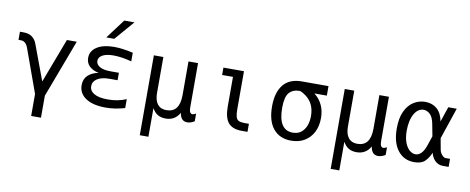

<svg xmlns="http://www.w3.org/2000/svg" viewBox="-80 -1199 4375 1789"><g transform="rotate(10 2107.0 -304.5)"><path d="M271.5 0 124 -408.2Q102.1 -469.7 56.2 -469.7H32.2V-546.9H66.4Q161.1 -546.9 192.9 -460.9L317.4 -126.5L476.6 -546.9H569.8L364.3 0V208H271.5Z M971.2 -817.9H1067.9L909.2 -634.3H834ZM940.4 10.7Q818.8 10.7 751.7 -34.4Q684.6 -79.6 684.6 -156.7Q684.6 -214.8 721.4 -249.8Q758.3 -284.7 821.3 -296.4Q762.7 -308.6 731.4 -339.8Q700.2 -371.1 700.2 -418Q700.2 -483.4 759.8 -521.7Q819.3 -560.1 921.9 -560.1Q999 -560.1 1101.6 -536.6V-455.1Q1050.3 -468.3 1008.3 -474.4Q966.3 -480.5 931.2 -480.5Q861.8 -480.5 825.7 -459.7Q789.6 -439 789.6 -405.3Q789.6 -372.1 824.5 -351.1Q859.4 -330.1 925.8 -330.1H1006.8V-259.8H929.2Q856 -259.8 814.9 -233.4Q773.9 -207 773.9 -163.1Q773.9 -118.7 817.9 -93Q861.8 -67.4 947.3 -67.4Q1043.9 -67.4 1121.6 -101.1V-16.6Q1074.2 -2.9 1030.3 3.9Q986.3 10.7 940.4 10.7Z M1299.3 -546.9H1389.2V-207Q1389.2 -137.2 1418.2 -100.6Q1447.3 -64 1502 -64Q1627 -64 1627 -228V-546.9H1717.3V-125Q1717.3 -68.8 1749 -68.8Q1752 -68.8 1760.7 -71.3Q1767.6 -73.2 1781.2 -80.1V-7.8Q1745.1 14.2 1712.9 14.2Q1651.9 14.2 1640.1 -63Q1596.7 14.2 1509.3 14.2Q1463.9 14.2 1433.3 -4.2Q1402.8 -22.5 1380.9 -62V209H1299.3Z M2228 3.9Q2182.1 3.9 2150.4 -8.5Q2118.7 -21 2100.1 -43Q2080.1 -66.9 2070.1 -105.5Q2060.1 -144 2060.1 -194.3V-477.1H1957.5V-546.9H2151.9V-189Q2151.9 -141.6 2158.9 -116.5Q2166 -91.3 2184.8 -81.8Q2203.6 -72.3 2238.8 -72.3H2282.2V3.9Z M2695.8 14.2Q2587.9 14.2 2527.1 -58.8Q2466.3 -131.8 2466.3 -270.5Q2466.3 -402.3 2524.4 -474.6Q2582.5 -546.9 2700.2 -546.9H2951.7V-457H2834Q2934.6 -377.9 2934.6 -240.7Q2934.6 -166 2905.8 -108.6Q2877 -51.3 2823.2 -18.6Q2769.5 14.2 2695.8 14.2ZM2698.2 -62Q2745.1 -62 2776.4 -86.2Q2807.6 -110.4 2823.5 -151.4Q2839.4 -192.4 2839.4 -243.2Q2839.4 -361.8 2755.4 -424.8Q2726.1 -447.3 2696.8 -456.5Q2630.9 -456.5 2596.2 -416.7Q2561.5 -377 2561.5 -273.4Q2561.5 -62 2698.2 -62Z M3105.5 -546.9H3195.3V-207Q3195.3 -137.2 3224.4 -100.6Q3253.4 -64 3308.1 -64Q3433.1 -64 3433.1 -228V-546.9H3523.4V-125Q3523.4 -68.8 3555.2 -68.8Q3558.1 -68.8 3566.9 -71.3Q3573.7 -73.2 3587.4 -80.1V-7.8Q3551.3 14.2 3519 14.2Q3458 14.2 3446.3 -63Q3402.8 14.2 3315.4 14.2Q3270 14.2 3239.5 -4.2Q3209 -22.5 3187 -62V209H3105.5Z M3860.4 12.2Q3761.7 12.2 3704.1 -62Q3646.5 -136.2 3646.5 -269.5Q3646.5 -369.1 3677 -433.1Q3707.5 -497.1 3757.6 -528.1Q3807.6 -559.1 3866.2 -559.1Q3932.6 -559.1 3977.5 -520.3Q4022.5 -481.4 4036.6 -403.8L4085 -546.9H4165L4064.9 -250.5L4084.5 -143.6Q4088.4 -119.6 4107.2 -97.9Q4126 -76.2 4141.6 -76.2H4184.6V0H4130.9Q4085 0 4054.7 -30.8Q4024.4 -61.5 4015.6 -104.5Q3993.2 -51.8 3960 -19.8Q3926.8 12.2 3860.4 12.2ZM3858.4 -62Q3921.9 -62 3956.5 -166L3986.3 -254.4L3964.8 -367.2Q3953.1 -430.7 3924.6 -457.3Q3896 -483.9 3863.8 -483.9Q3839.8 -483.9 3817.9 -470.5Q3795.9 -457 3778.8 -429.2Q3760.3 -398.4 3750.7 -356.4Q3741.2 -314.5 3741.2 -267.1Q3741.2 -199.2 3758.5 -153.6Q3775.9 -107.9 3803 -85Q3830.1 -62 3858.4 -62Z"/></g></svg>

Font: Vazir Code Hack
Style: Code-Hack
Weight: 400
Foundry: DejaVu fonts team - Redesigned by Saber Rastikerdar
Version: Version 1.1.2